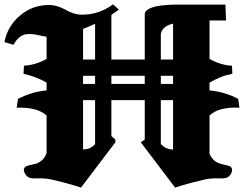

<svg xmlns="http://www.w3.org/2000/svg" viewBox="-50 -849 1144 874"><path d="M682.1 -193.4Q693.4 -181.2 705.1 -175.8Q719.7 -168.5 737.8 -168.5V-393.1H682.1ZM608.9 -213.9V-393.1H457V-229.5L475.1 -213.9V-201.2L318.8 4.9Q287.6 -5.9 232.4 -20.3Q177.2 -34.7 158.2 -36.1Q133.8 -38.1 118.2 -37.1Q102.5 -36.1 91.1 -38.1Q79.6 -40 71.8 -47.9Q64.9 -54.7 60.8 -64.7Q56.6 -74.7 60.1 -83Q63 -90.8 76.9 -95Q90.8 -99.1 106.2 -101.8Q121.6 -104.5 137.9 -116.9Q154.3 -129.4 162.1 -152.3V-322.8Q121.1 -361.8 25.9 -358.9L32.2 -398.9Q95.2 -431.6 162.1 -437.5V-473.1Q115.2 -500 57.1 -513.2L59.1 -549.8Q112.3 -553.2 162.1 -580.6V-682.1Q152.8 -682.6 135.3 -686.8Q117.7 -690.9 103.5 -692.9Q89.4 -694.8 72.5 -693.6Q55.7 -692.4 39.8 -680.2Q23.9 -668 11.2 -645L-29.8 -657.2Q-16.1 -729.5 40.5 -777.8Q97.2 -826.2 171.9 -826.2Q194.3 -826.2 214.8 -819.3Q235.4 -812.5 248.8 -804.2Q262.2 -795.9 282.2 -789.1Q302.2 -782.2 324.2 -782.2Q399.9 -782.2 464.8 -829.1L491.2 -805.2Q467.8 -788.1 457 -781.2V-578.1H608.9V-785.2Q608.9 -785.2 610.4 -792Q623.5 -820.8 713.4 -826.7Q734.4 -828.1 758.8 -828.1H976.1L979 -755.9Q969.7 -755.9 953.9 -755.9Q938 -755.9 926 -755.9Q914.1 -755.9 903.8 -755.9V-580.6Q954.1 -552.7 1005.9 -549.8L1007.8 -513.2Q988.8 -508.8 978.3 -506.1Q967.8 -503.4 947.5 -494.9Q927.2 -486.3 903.8 -472.7V-437.5Q974.6 -430.7 1034.2 -398.9L1040 -358.9Q943.8 -362.8 903.8 -322.8V-149.9Q910.6 -131.3 925.8 -118.2Q938 -107.4 956.8 -102.8Q975.6 -98.1 988.5 -95Q1001.5 -91.8 1004.9 -83Q1008.3 -74.7 1004.6 -64.7Q1001 -54.7 994.1 -47.9Q986.3 -40 974.9 -38.1Q963.4 -36.1 948 -37.1Q932.6 -38.1 908.2 -36.1Q889.2 -34.7 833.7 -20.3Q778.3 -5.9 747.1 4.9L590.8 -201.2ZM382.8 -192.4V-393.1H328.1V-168.9Q347.2 -168.9 360.8 -175.8Q370.6 -180.2 382.8 -192.4ZM328.1 -717.3V-578.1H382.8V-740.7Q346.7 -724.1 328.1 -717.3ZM737.8 -741.7Q688 -729 682.1 -694.8V-578.1H737.8ZM328.1 -503.9V-466.8H382.8V-503.9ZM457 -503.9V-466.8H608.9V-503.9ZM737.8 -503.9H682.1V-466.8H737.8Z"/></svg>

Font: KJV1611
Style: Regular
Weight: 400
Version: Version 3.6.1